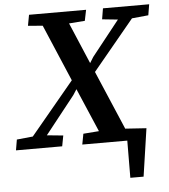

<svg xmlns="http://www.w3.org/2000/svg" viewBox="-74 -715 836 952"><g transform="rotate(-5 343.5 -239.5)"><path d="M465 -610 474 -664H704L695 -610L613 -602L407 -353L532 -60L637 -53L602 185H536L537 0H313L323 -53L401 -59L308 -276L290 -248L142 -61L223 -53L213 0H-17L-8 -53L72 -61L289 -322L169 -604L96 -610L106 -664H390L379 -610L300 -604L387 -399L405 -428L543 -602Z"/></g></svg>

Font: Source Serif 4 SmText Semibold
Style: Italic
Weight: 600
Italic angle: -12°
Designer: Frank Grießhammer
Foundry: Adobe
Version: Version 4.005;hotconv 1.1.0;makeotfexe 2.6.0